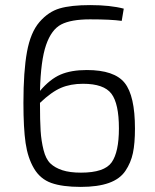

<svg xmlns="http://www.w3.org/2000/svg" viewBox="-20 -722 609 754"><path d="M466 -688 458 -640Q416 -646 334 -646Q259 -646 220.5 -626Q182 -606 161 -545.5Q140 -485 137 -365Q176 -411 217.5 -429Q259 -447 321 -447Q429 -447 469.5 -396.5Q510 -346 510 -217Q510 -159 502 -121Q494 -83 472.5 -51Q451 -19 407.5 -3.5Q364 12 297 12Q225 12 181.5 -3.5Q138 -19 113.5 -60.5Q89 -102 80.5 -160.5Q72 -219 72 -318Q72 -442 86 -518.5Q100 -595 135 -635.5Q170 -676 214.5 -689Q259 -702 334 -702Q413 -702 466 -688ZM298 -44Q390 -44 418.5 -84.5Q447 -125 447 -218Q447 -315 417.5 -354Q388 -393 306 -393Q257 -393 219.5 -377Q182 -361 137 -318V-315Q137 -248 139.5 -208.5Q142 -169 151 -133Q160 -97 178 -80Q196 -63 225 -53.5Q254 -44 298 -44Z"/></svg>

Font: Exo 2.0 Light
Style: Regular
Weight: 300
Designer: Natanael Gama
Version: Version 1.001;PS 001.001;hotconv 1.0.70;makeotf.lib2.5.58329